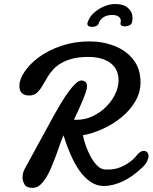

<svg xmlns="http://www.w3.org/2000/svg" viewBox="-20 -909 753 948"><path d="M141.6 18.6Q110.8 18.6 101.1 1.5Q91.3 -15.6 91.3 -31.2Q91.3 -55.2 102.5 -76.2L246.6 -339.8Q265.1 -373 283.9 -404.1Q302.7 -435.1 320.8 -459Q338.4 -482.9 354.2 -497.3Q370.1 -511.7 382.8 -511.7Q391.1 -511.7 400.4 -505.9Q409.7 -500 409.7 -481.4Q409.7 -472.2 404.3 -455.6Q398.9 -439 390.1 -417.5Q381.3 -396 369.6 -370.4Q357.9 -344.7 345.2 -317.9L351.6 -317.4H357.9Q400.4 -317.4 437.7 -335.2Q475.1 -353 503.9 -381.8Q532.7 -410.6 549.1 -445.1Q565.4 -479.5 565.4 -512.7Q565.4 -536.1 557.1 -557.1Q548.8 -578.1 530.3 -593.8Q512.2 -609.4 483.4 -618.7Q454.6 -627.9 415 -627.9Q370.6 -627.9 338.6 -619.6Q306.6 -611.3 283.7 -598.1Q260.3 -585 244.4 -567.9Q228.5 -550.8 217.3 -532.7Q204.1 -511.7 191.9 -489.7Q179.7 -467.8 164.1 -452.6Q148.4 -437.5 124.5 -437.5Q75.7 -437.5 75.7 -484.9Q75.7 -516.6 101.1 -554.7Q126.5 -592.8 171.9 -626.5Q218.3 -660.6 282.7 -682.6Q347.2 -704.6 420.9 -704.6Q488.3 -704.6 545.9 -681.9Q603.5 -659.2 638.7 -614.3Q673.8 -569.3 673.8 -502Q673.8 -452.1 647.5 -407.7Q621.1 -363.3 579.1 -329.1Q537.6 -295.4 487.3 -272.5Q437 -249.5 389.2 -241.2Q393.6 -219.2 403.3 -190.9Q413.1 -162.6 427.5 -136Q441.9 -109.4 459.7 -91.6Q477.5 -73.7 497.1 -72.3L504.4 -71.8H511.2Q546.9 -71.8 574.7 -83.5Q602.5 -95.2 621.1 -109.4Q642.6 -125 659.2 -147Q674.8 -164.1 689.9 -164.1Q699.7 -164.1 706.5 -157.2Q713.4 -150.4 713.4 -138.7Q713.4 -127.4 706.3 -112.5Q699.2 -97.7 682.1 -81.5Q631.8 -34.2 583.7 -12.5Q535.6 9.3 492.7 9.3Q457.5 9.3 427.7 -10.7Q397.9 -30.8 373.5 -64.9Q349.1 -99.1 329.1 -144.8Q309.1 -190.4 293.5 -241.2Q282.2 -215.3 268.3 -174.1Q254.4 -132.8 232.9 -81.5Q215.3 -39.1 192.1 -10.3Q168.9 18.6 141.6 18.6ZM596.7 -778.8Q587.4 -778.8 581.1 -782.2Q574.7 -785.6 574.7 -792.5Q574.7 -794.4 575.7 -799.3Q576.7 -804.2 576.7 -805.7Q576.7 -818.4 566.2 -826.7Q555.7 -835 533.2 -835Q506.3 -835 489 -822.5Q471.7 -810.1 467.8 -794.4Q464.4 -782.7 450.4 -778.6Q436.5 -774.4 423.8 -777.8Q411.1 -781.2 411.1 -791.5L412.1 -796.4Q419.4 -822.3 441.4 -843.3Q463.4 -864.3 492.2 -876.7Q521 -889.2 548.8 -889.2Q590.3 -889.2 612.3 -869.4Q634.3 -849.6 634.3 -820.3Q634.3 -807.1 630.9 -796.4Q628.4 -788.1 617.9 -783.4Q607.4 -778.8 596.7 -778.8Z"/></svg>

Font: Damion
Style: Regular
Weight: 400
Designer: Vernon Adams
Foundry: Vernon Adams
Version: Version 1.100; ttfautohint (v1.8.4.7-5d5b)